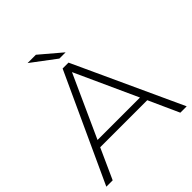

<svg xmlns="http://www.w3.org/2000/svg" viewBox="-234 -1024 1174 1174"><g transform="rotate(-45 352.5 -437.5)"><path d="M169 -240H536L352 -644ZM556 -197H149L60 0H5L327 -700H378L700 0H645ZM356 -757 199 -875H271L410 -757Z"/></g></svg>

Font: Montserrat Z Light
Style: Regular
Weight: 300
Designer: Julieta Ulanovsky
Foundry: Julieta Ulanovsky
Version: Version 8.000